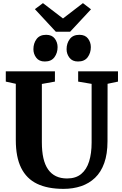

<svg xmlns="http://www.w3.org/2000/svg" viewBox="-20 -1199 782 1227"><path d="M386 8Q284.5 8 217 -24.5Q149.5 -57 115.2 -126Q81 -195 81 -303.5V-663.5L17 -677.5V-743H331V-677.5L247.5 -662.5V-290Q247.5 -232 257.2 -188.8Q267 -145.5 287.2 -116.5Q307.5 -87.5 337.8 -73Q368 -58.5 408.5 -58.5Q464.5 -58.5 499 -87.2Q533.5 -116 549.5 -167.5Q565.5 -219 565.5 -287.5V-663L479.5 -677.5V-743H734V-677.5L667.5 -663.5L667 -296.5Q667 -215 646.2 -157Q625.5 -99 587.5 -62.8Q549.5 -26.5 498 -9.2Q446.5 8 386 8ZM266 -806Q230 -806 211.8 -830Q193.5 -854 193.5 -884.5Q193.5 -922 213.5 -949.2Q233.5 -976.5 274.5 -976.5H275.5Q312 -976.5 330 -952.5Q348 -928.5 348 -898Q348 -860.5 327.8 -833.2Q307.5 -806 267 -806ZM478 -806Q442.5 -806 424 -830Q405.5 -854 405.5 -884.5Q405.5 -922 425.8 -949.2Q446 -976.5 487 -976.5H488Q524.5 -976.5 542.5 -952.5Q560.5 -928.5 560.5 -898Q560.5 -860.5 540.2 -833.2Q520 -806 479 -806ZM337 -996 203 -1140.5 254.5 -1179 382.5 -1081 510 -1179 561.5 -1139.5 428 -996Z"/></svg>

Font: Merriweather 20pt ExtraBold
Style: Regular
Weight: 800
Version: Version 2.100